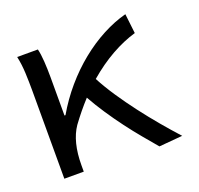

<svg xmlns="http://www.w3.org/2000/svg" viewBox="-96 -602 741 715"><g transform="rotate(-20 275.0 -245.0)"><path d="M46 0H123V-25Q123 -118 160 -172Q193 -217 228 -255Q248 -219 272 -183Q296 -147 321.5 -113Q347 -79 372.5 -48.5Q398 -18 420 8L513 0Q483 -33 451 -71Q419 -109 388.5 -149Q358 -189 330.5 -230Q303 -271 283 -309Q332 -351 381 -378.5Q430 -406 478 -420L469 -498Q423 -486 375.5 -461Q328 -436 283.5 -400Q239 -364 200 -318.5Q161 -273 131 -221H127V-373Q127 -405 125 -435.5Q123 -466 118 -486H36Q43 -454 44.5 -418Q46 -382 46 -353Z"/></g></svg>

Font: Codetta
Style: Regular
Weight: 400
Italic angle: -11°
Designer: Ulrich Proeller
Foundry: PROSA GmbH
Version: Version 2.00;September 29, 2018;FontCreator 11.5.0.2427 64-b